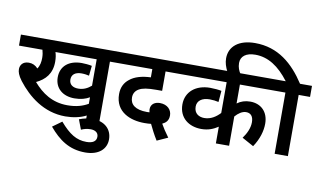

<svg xmlns="http://www.w3.org/2000/svg" viewBox="-105 -1128 2716 1628"><g transform="rotate(10 1253.0 -314.0)"><path d="M783 -527H881V-622H0V-527H202C208 -507 212 -483 212 -458C212 -424 206 -390 187 -363C165 -387 140 -399 108 -399C54 -399 34 -363 34 -331C34 -307 42 -279 75 -235C167 -116 304 -4 490 -4C555 -4 618 -17 669 -43V0H783ZM557 -255C513 -255 479 -275 479 -320C479 -363 510 -387 564 -387C589 -387 612 -383 629 -379L638 -465C614 -471 572 -474 550 -474C439 -474 370 -415 370 -320C370 -225 440 -168 539 -168C596 -168 637 -181 669 -200V-144C622 -117 568 -100 491 -100C360 -100 270 -163 196 -248C272 -284 326 -342 326 -445C326 -480 321 -506 314 -527H669V-300C639 -274 604 -255 557 -255Z M609 0 641 84C666 73 691 66 722 66C757 66 789 81 789 119C789 158 759 178 704 178C618 178 555 138 474 44L395 101C480 202 571 268 709 268C825 268 890 208 890 124C890 38 828 -23 724 -23C686 -23 647 -15 609 0Z M1289 64 1382 22C1351 -20 1328 -55 1311 -86C1341 -100 1364 -121 1364 -166C1364 -213 1328 -255 1262 -255C1223 -255 1184 -236 1184 -188C1184 -181 1186 -171 1188 -162C1179 -161 1173 -161 1167 -161C1063 -161 1020 -202 1020 -261C1020 -295 1036 -320 1064 -336C1095 -353 1135 -360 1212 -360H1262V-527H1425V-622H867V-527H1148V-456C1072 -453 1010 -436 967 -400C930 -371 907 -329 907 -270C907 -115 1041 -65 1160 -65C1182 -65 1201 -66 1218 -68C1235 -32 1261 20 1289 64Z M2225 -527V-622H1411V-527H1788V-262C1754 -226 1710 -195 1653 -195C1608 -195 1565 -218 1565 -278C1565 -328 1605 -359 1673 -359C1698 -359 1729 -355 1749 -350L1757 -447C1737 -452 1693 -456 1659 -456C1536 -456 1451 -386 1451 -277C1451 -159 1540 -99 1644 -99C1705 -99 1748 -118 1788 -144V0H1902V-252C1929 -283 1962 -306 1995 -306C2033 -306 2058 -283 2058 -229C2058 -179 2034 -129 2003 -87L2103 -32C2151 -103 2171 -176 2171 -237C2171 -340 2106 -400 2015 -400C1971 -400 1934 -388 1902 -364V-527Z M2294 -527V0H2408V-527H2506V-622H2403C2300 -780 2168 -896 1969 -896C1829 -896 1748 -829 1748 -726C1748 -687 1760 -652 1779 -615H1892C1876 -639 1863 -669 1863 -706C1863 -764 1908 -799 1988 -799C2098 -799 2192 -738 2280 -622H2211V-527Z"/></g></svg>

Font: Noto Sans SemiBold
Style: Italic
Weight: 600
Italic angle: -12°
Designer: Monotype Design Team
Foundry: Monotype Imaging Inc.
Version: Version 2.013